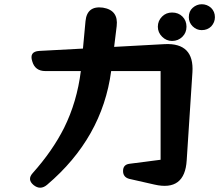

<svg xmlns="http://www.w3.org/2000/svg" viewBox="-20 -843 1040 905"><path d="M589 0Q560 -8 560 -37Q560 -67 590 -71L737 -90V-508H504Q462 -193 202 28Q170 55 138 29Q107 3 134 -27Q227 -131 282 -240Q343 -363 361 -508H194Q145 -508 132 -554Q117 -600 165 -603L371 -614L383 -743Q390 -817 465 -807Q539 -795 530 -720L518 -622L756 -635Q896 -642 887 -502L860 -87Q851 60 708 27ZM791 -650Q764 -650 744 -670Q724 -690 724 -717Q724 -745 744 -765Q763 -784 791 -784Q821 -784 840 -765Q859 -746 859 -717Q859 -689 840 -670Q820 -650 791 -650ZM931 -701Q906 -701 888 -719Q870 -737 870 -762Q870 -790 888 -806Q907 -823 931 -823Q956 -823 975 -806Q993 -788 993 -762Q993 -738 976 -719Q958 -701 931 -701Z"/></svg>

Font: MaokenZhuyuanTi
Style: Regular
Weight: 400
Designer: Fontworks Inc & LongZhuTi team: ZERO子、时光羊、荆南、频凡、刘鹏、Little White Dog、帆影Magmeta、奈白不弍、白日月球、ChaoTawei、雨三（排名不分先后）
Version: Version 1.000; 20230222